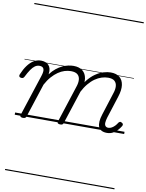

<svg xmlns="http://www.w3.org/2000/svg" viewBox="-168 -1109 1303 1709"><g transform="rotate(10 484.0 -255.0)"><path d="M76 15Q64 15 56.5 10Q49 5 52 -7L174 -381Q189 -426 180.5 -446.5Q172 -467 142 -467Q120 -467 101.5 -454Q83 -441 65 -414.5Q47 -388 27 -348Q23 -341 17.5 -336.5Q12 -332 0 -333Q-14 -334 -18.5 -342.5Q-23 -351 -18 -362Q2 -410 27 -444Q52 -478 82 -496.5Q112 -515 148 -515Q170 -515 187.5 -508.5Q205 -502 217 -489Q229 -476 234 -456.5Q239 -437 235 -412V-407Q260 -440 287 -461.5Q314 -483 340.5 -495.5Q367 -508 392.5 -513.5Q418 -519 441 -519Q492 -519 522.5 -495Q553 -471 560 -426Q567 -381 545 -317L443 -4Q440 6 434 10.5Q428 15 413 15Q401 15 393.5 10Q386 5 389 -6L497 -339Q510 -376 508 -405.5Q506 -435 486.5 -452Q467 -469 426 -469Q398 -469 369 -460Q340 -451 311.5 -431.5Q283 -412 256 -381.5Q229 -351 206 -308L107 -4Q104 6 97 10.5Q90 15 76 15ZM835 17Q806 17 786.5 6.5Q767 -4 759 -24Q751 -44 753 -72.5Q755 -101 767 -138L831 -339Q844 -376 842 -405.5Q840 -435 821 -452Q802 -469 762 -469Q734 -469 704 -459.5Q674 -450 644.5 -429.5Q615 -409 588 -376.5Q561 -344 538 -299H513Q537 -363 570.5 -405.5Q604 -448 640.5 -473Q677 -498 712.5 -508.5Q748 -519 777 -519Q828 -519 857.5 -495Q887 -471 893.5 -426Q900 -381 879 -317L815 -117Q807 -90 806 -70.5Q805 -51 814 -40.5Q823 -30 840 -30Q856 -30 871.5 -39Q887 -48 899.5 -61.5Q912 -75 920 -89Q924 -95 931.5 -99Q939 -103 951 -96Q962 -90 963 -82Q964 -74 959 -66Q947 -46 929.5 -27Q912 -8 888.5 4.5Q865 17 835 17ZM0 490H989V500H0ZM0 -20H989V0H0ZM0 -505H989V-500H0ZM0 -1010H989V-1000H0Z"/></g></svg>

Font: Playwrite RO Guides
Style: Regular
Weight: 400
Designer: Veronika Burian, José Scaglione
Foundry: TypeTogether
Version: Version 1.003